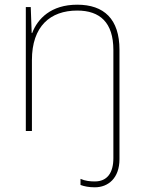

<svg xmlns="http://www.w3.org/2000/svg" viewBox="-20 -558 613 818"><path d="M384 240C441 240 489 201 489 120V-346C489 -477 423 -538 309 -538C197 -538 140 -478 117 -417H115L111 -528H90V0H116V-302C116 -446 194 -513 309 -513C406 -513 463 -462 463 -345V116C463 178 437 215 384 215C364 215 343 213 323 204V230C339 236 359 240 384 240Z"/></svg>

Font: Noto Sans Gurmukhi UI Thin
Style: Regular
Weight: 100
Designer: Jelle Bosma - Monotype Design Team
Foundry: Monotype Imaging Inc.
Version: Version 2.004